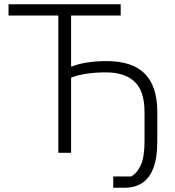

<svg xmlns="http://www.w3.org/2000/svg" viewBox="-20 -718 821 902"><path d="M512 164V111H596Q625 95 642 56.5Q659 18 659 -55V-191Q659 -290 612.5 -334Q566 -378 478 -378Q428 -378 385.5 -371.5Q343 -365 314 -353V0H254V-645H20V-698H547V-645H314V-406H319Q348 -418 390 -424.5Q432 -431 481 -431Q601 -431 660 -372Q719 -313 719 -191V-55Q719 23 700.5 71.5Q682 120 647.5 142Q613 164 564 164Z"/></svg>

Font: IBM Plex Sans Light
Style: Regular
Weight: 300
Designer: Mike Abbink, Paul van der Laan, Pieter van Rosmalen
Foundry: Bold Monday
Version: Version 3.201